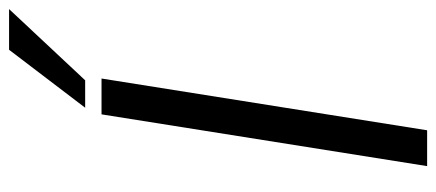

<svg xmlns="http://www.w3.org/2000/svg" viewBox="-296 -690 985 434"><g transform="rotate(-90 197.0 -472.5)"><path d="M39 0 156 -736H237L120 0ZM171 -773 302 -945H394L233 -773Z"/></g></svg>

Font: Mulish
Style: Italic
Weight: 400
Italic angle: -9°
Designer: Vernon Adams
Foundry: Vernon Adams
Version: Version 3.603; ttfautohint (v1.8.3)